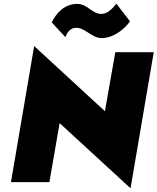

<svg xmlns="http://www.w3.org/2000/svg" viewBox="-20 -981 848 1034"><path d="M259 -860 332 -781C340 -799 353 -829 386 -831C435 -835 473 -778 523 -776C589 -773 653 -826 680 -866L607 -961C585 -934 559 -907 527 -906C476 -905 453 -959 397 -960C328 -961 281 -909 259 -860ZM601 -700 545 -382 164 -733 39 0H246L301 -318L683 33L808 -700Z"/></svg>

Font: Jost* Black
Style: Italic
Weight: 900
Italic angle: -10°
Version: Version 3.7